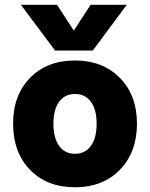

<svg xmlns="http://www.w3.org/2000/svg" viewBox="-20 -773 632 809"><path d="M371.1 -560.1H211.9L67.9 -752.9H220.2L291 -644L361.8 -752.9H514.2ZM35.2 -252Q35.2 -372.1 106.7 -445.1Q178.2 -518.1 295.9 -518.1Q413.1 -518.1 485.1 -444.8Q557.1 -371.6 557.1 -252Q557.1 -131.3 485.1 -57.6Q413.1 16.1 295.9 16.1Q178.2 16.1 106.7 -57.4Q35.2 -130.9 35.2 -252ZM387.2 -252Q387.2 -311 363 -344Q338.9 -377 295.9 -377Q252.9 -377 229 -344Q205.1 -311 205.1 -252Q205.1 -191.9 229 -158.4Q252.9 -125 295.9 -125Q338.9 -125 363 -158.4Q387.2 -191.9 387.2 -252Z"/></svg>

Font: Overused Grotesk ExtraBold
Style: Regular
Weight: 800
Version: Version 0.002